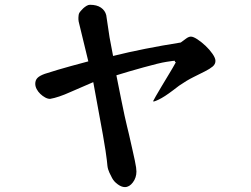

<svg xmlns="http://www.w3.org/2000/svg" viewBox="-20 -677 1040 795"><path d="M544.9 33.2Q544.9 58.6 530.3 78.1Q515.6 97.7 497.1 97.7Q483.4 97.7 467.8 86.4Q452.1 75.2 444.3 60.5Q436.5 45.9 433.1 38.1Q429.7 30.3 427.7 23.9Q425.8 17.6 424.8 9.3Q423.8 1 422.4 -13.7Q420.9 -28.3 417 -53.2Q413.1 -78.1 406.2 -118.2L366.2 -336.9L271.5 -295.9Q221.7 -273.4 187.5 -267.6Q177.7 -267.6 167 -273.4Q156.2 -279.3 147 -288.1Q137.7 -296.9 131.8 -308.1Q126 -319.3 126 -330.1Q126 -344.7 134.8 -354Q143.6 -363.3 165 -371.1Q175.8 -375 220.2 -388.2Q264.6 -401.4 345.7 -422.9L305.7 -587.9Q304.7 -592.8 304.7 -596.7Q304.7 -600.6 304.7 -604.5Q304.7 -616.2 308.6 -624Q309.6 -626 314 -631.3Q318.4 -636.7 324.7 -642.6Q331.1 -648.4 338.4 -652.8Q345.7 -657.2 352.5 -657.2Q380.9 -657.2 397.9 -645.5Q415 -633.8 419.9 -614.3L433.6 -522.5L448.2 -445.3Q574.2 -476.6 728.5 -501L751 -517.6Q761.7 -525.4 770.5 -525.4Q780.3 -525.4 797.4 -514.2Q814.5 -502.9 831.1 -487.3Q847.7 -471.7 859.9 -454.1Q872.1 -436.5 872.1 -424.8Q872.1 -411.1 860.4 -401.4Q848.6 -391.6 828.1 -381.3Q807.6 -371.1 780.3 -357.4Q752.9 -343.8 721.7 -322.3L697.3 -303.7Q660.2 -275.4 636.2 -264.2Q612.3 -252.9 614.3 -258.8Q615.2 -261.7 625.5 -279.3Q635.7 -296.9 649.9 -320.8Q664.1 -344.7 680.2 -371.1Q696.3 -397.5 708 -418.9Q703.1 -420.9 704.1 -422.9Q705.1 -424.8 703.6 -425.3Q702.1 -425.8 695.3 -424.8Q688.5 -423.8 668.9 -420.9Q655.3 -418.9 629.4 -412.6Q603.5 -406.2 573.7 -397.9Q543.9 -389.6 513.7 -380.9Q483.4 -372.1 461.9 -365.2Q474.6 -302.7 482.4 -262.7Q490.2 -222.7 496.1 -196.8Q502 -170.9 505.9 -154.3Q509.8 -137.7 513.7 -122.1Q522.5 -84 528.3 -57.6Q534.2 -31.2 538.1 -13.2Q542 4.9 543.5 16.1Q544.9 27.3 544.9 33.2Z"/></svg>

Font: JasonHandwriting1
Style: Regular
Weight: 400
Version: Version 1.48.20